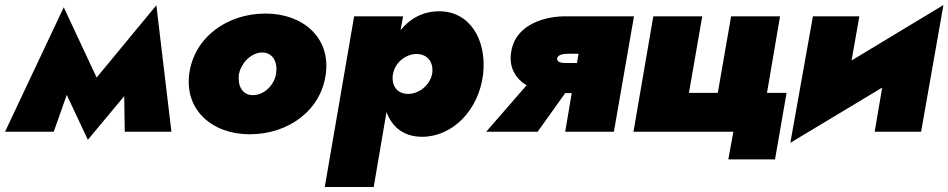

<svg xmlns="http://www.w3.org/2000/svg" viewBox="-48 -525 3779 765"><path d="M-28 0H166L218 -147L302 32L447 -142L449 0H635L575 -504L337 -216L206 -496Z M706 -231C687 -86 798 10 947 10C1100 10 1231 -84 1250 -230C1270 -375 1159 -471 1010 -471C857 -471 726 -377 706 -231ZM904 -229C913 -277 956 -317 999 -316C1041 -314 1059 -275 1052 -231C1044 -183 1001 -144 957 -146C916 -147 898 -186 904 -229Z M1441 220 1492 -79C1513 -21 1558 20 1634 20C1754 20 1860 -85 1877 -230C1892 -369 1822 -481 1701 -480C1636 -480 1585 -450 1548 -405L1558 -460H1363L1246 220ZM1674 -232C1666 -186 1620 -149 1575 -151C1535 -152 1512 -182 1517 -226L1519 -235C1529 -280 1573 -311 1614 -310C1658 -308 1680 -275 1674 -232Z M2094 0 2204 -154H2230L2204 0H2398L2478 -460H2199C2104 -458 2000 -417 1988 -313C1980 -253 2008 -211 2050 -185L1889 0ZM2205 -274C2187 -274 2170 -278 2172 -292C2174 -309 2202 -311 2223 -311H2257L2251 -274Z M3008 -155 3060 -460H2865L2812 -155H2697L2750 -460H2555L2476 0H2874L2854 110H3040L3086 -155Z M3376 -460H3191L3101 44L3467 -176L3437 0H3622L3711 -505L3345 -284Z"/></svg>

Font: Jost* Black
Style: Italic
Weight: 900
Italic angle: -10°
Version: Version 3.7